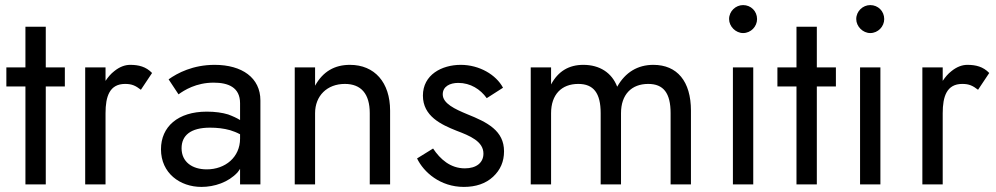

<svg xmlns="http://www.w3.org/2000/svg" viewBox="-20 -725 3915 755"><path d="M5 -460V-385H80V0H160V-385H235V-460H160V-620H80V-460Z M395 -460H315V0H395V-280C395 -346 411 -395 472 -395C499 -395 513 -388 534 -372L578 -438C554 -463 525 -470 492 -470C471 -470 450 -462 429 -445C416 -435 405 -422 395 -407Z M682 -354C704 -370 751 -400 820 -400C877 -400 924 -382 924 -319V-253C911 -261 896 -268 877 -275C854 -282 826 -286 793 -286C680 -286 613 -227 613 -138C613 -44 688 10 772 10C823 10 878 -8 914 -47C917 -51 921 -56 924 -61V0H1004V-330C1004 -419 932 -470 824 -470C739 -470 678 -438 643 -413ZM694 -142C694 -192 729 -223 806 -223C834 -223 860 -220 885 -213C898 -209 911 -204 924 -197V-180C924 -107 866 -59 793 -59C735 -59 694 -89 694 -142Z M1434 -280V0H1514V-290C1514 -401 1453 -470 1356 -470C1296 -470 1250 -444 1219 -388V-460H1139V0H1219V-280C1219 -348 1266 -395 1336 -395C1400 -395 1434 -356 1434 -280Z M1683 -141 1620 -102C1646 -48 1711 10 1804 10C1851 10 1890 -3 1919 -30C1948 -57 1962 -90 1962 -130C1962 -211 1897 -244 1817 -276C1769 -296 1721 -318 1721 -354C1721 -385 1749 -399 1782 -399C1830 -399 1869 -374 1894 -339L1958 -380C1931 -431 1865 -470 1792 -470C1717 -470 1643 -431 1643 -349C1643 -268 1715 -235 1775 -211C1828 -191 1881 -169 1881 -121C1881 -85 1853 -63 1808 -63C1751 -63 1711 -99 1683 -141Z M2697 -290C2697 -405 2643 -470 2549 -470C2488 -470 2439 -441 2407 -384C2386 -439 2338 -470 2274 -470C2217 -470 2175 -445 2147 -393V-460H2067V0H2147V-280C2147 -353 2188 -395 2254 -395C2314 -395 2342 -359 2342 -280V0H2422V-280C2422 -353 2463 -395 2529 -395C2589 -395 2617 -359 2617 -280V0H2697Z M2847 -650C2847 -621 2873 -595 2902 -595C2933 -595 2957 -621 2957 -650C2957 -681 2933 -705 2902 -705C2873 -705 2847 -681 2847 -650ZM2862 -460V0H2942V-460Z M3037 -460V-385H3112V0H3192V-385H3267V-460H3192V-620H3112V-460Z M3347 -650C3347 -621 3373 -595 3402 -595C3433 -595 3457 -621 3457 -650C3457 -681 3433 -705 3402 -705C3373 -705 3347 -681 3347 -650ZM3362 -460V0H3442V-460Z M3687 -460H3607V0H3687V-280C3687 -346 3703 -395 3764 -395C3791 -395 3805 -388 3826 -372L3870 -438C3846 -463 3817 -470 3784 -470C3763 -470 3742 -462 3721 -445C3708 -435 3697 -422 3687 -407Z"/></svg>

Font: Jost
Style: Regular
Weight: 400
Version: Version 3.710